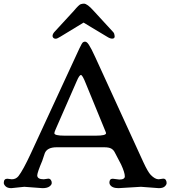

<svg xmlns="http://www.w3.org/2000/svg" viewBox="-35 -1006 917 1034"><path d="M0 0ZM95.7 0 25.9 7.3Q5.4 7.3 -4.6 -2.4Q-14.6 -12.2 -14.6 -21Q-14.6 -43.5 4.4 -43.5L28.3 -40.5Q50.8 -40.5 64.5 -57.6Q88.9 -88.9 130.9 -179.2L392.6 -745.1Q406.7 -775.4 412.4 -778.6Q418 -781.7 422.6 -781.7Q427.2 -781.7 432.4 -778.1Q437.5 -774.4 443.8 -764.6Q456.5 -745.6 478 -698.2L736.3 -134.3Q761.2 -80.1 776.9 -64Q799.8 -40.5 819.3 -40.5L843.8 -43.9Q853.5 -43.9 857.9 -36.9Q862.3 -29.8 862.3 -20.5Q862.3 -11.2 852.3 -2Q842.3 7.3 820.3 7.3L724.1 0L603 7.3Q567.4 7.3 556.6 -12.7Q554.2 -18.1 554.2 -22.5Q554.2 -43.5 572.3 -43.5L607.4 -39.1Q637.2 -39.1 637.2 -56.2Q637.2 -76.7 617.2 -120.1L583.5 -184.6Q576.7 -198.7 564.2 -205.8Q551.8 -212.9 525.9 -212.9H270Q219.7 -212.9 206.5 -181.6L192.4 -139.6Q166.5 -78.6 165.5 -62Q165.5 -40.5 200.7 -40.5L225.1 -43.9Q233.4 -43.9 238.5 -37.4Q243.7 -30.8 243.7 -20.8Q243.7 -10.7 231.2 -1.7Q218.8 7.3 193.8 7.3ZM481.4 -275.4Q536.1 -275.4 536.1 -288.6Q536.1 -291.5 532.2 -300.3L427.2 -556.2Q409.2 -602.1 400.9 -602.1Q392.1 -602.1 377.9 -568.4L264.6 -309.6Q257.8 -294.4 257.8 -288.6Q257.8 -275.4 312 -275.4ZM568.8 -797.9Q557.6 -797.9 541 -808.6L415 -884.3L290.5 -808.6Q272.5 -796.9 263.9 -797.4Q255.4 -797.9 251.7 -802.7Q248 -807.6 248 -812Q248 -821.8 256.8 -832.5L362.8 -947.8Q390.6 -981 400.1 -983.6Q409.7 -986.3 417 -986.3Q435.1 -986.3 469.2 -947.8L575.2 -832.5Q581.5 -825.2 582.5 -811.5Q583.5 -797.9 568.8 -797.9Z"/></svg>

Font: Stoke
Style: Regular
Weight: 400
Designer: Nicole Fally
Foundry: Nicole Fally
Version: Version 1.002